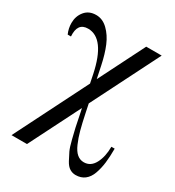

<svg xmlns="http://www.w3.org/2000/svg" viewBox="-172 -570 834 915"><g transform="rotate(30 245.0 -113.0)"><path d="M35.2 -318.8H17.1Q4.9 -346.2 4.9 -376Q4.9 -413.6 27.1 -440.7Q49.3 -467.8 88.9 -467.8Q124.5 -467.8 153.3 -439.9Q182.1 -412.1 199.7 -370.1Q217.3 -328.1 229 -272L243.2 -204.1L370.1 -456.1H455.1L268.1 -85L277.8 -38.1Q288.6 14.2 297.9 48.3Q307.1 82.5 320.1 112.3Q333 142.1 349.6 156Q366.2 169.9 387.2 169.9Q424.8 169.9 444.8 132.3Q464.8 94.7 464.8 40H482.9Q482.9 84.5 478.8 118.4Q474.6 152.3 464.1 181.6Q453.6 210.9 433.3 226.6Q413.1 242.2 383.8 242.2Q366.2 242.2 351.1 232.9Q335.9 223.6 323.5 200.4Q311 177.2 302.7 159.7Q294.4 142.1 284.7 103Q274.9 64 271 46.4Q267.1 28.8 258.3 -15.6Q255.9 -26.9 254.9 -32.2L251 -49.8L109.9 230H24.9L226.1 -169.9L216.8 -215.8Q180.2 -392.1 87.9 -392.1Q29.8 -392.1 35.2 -318.8Z"/></g></svg>

Font: Flanker Steampunk
Style: Regular
Weight: 400
Designer: Alexey Kryukov, Leonardo Di Lena
Foundry: Alexey Kryukov, Leonardo Di Lena
Version: 1.210